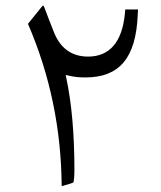

<svg xmlns="http://www.w3.org/2000/svg" viewBox="-20 -666 575 684"><path d="M293.9 -464.4C235.4 -464.4 194.8 -494.1 172.4 -550.8C159.2 -583.5 147.9 -612.8 138.2 -639.2C136.7 -643.1 135.3 -645.5 133.8 -646.5L133.3 -646C132.8 -645.5 131.3 -644.5 128.9 -642.1L79.6 -581.1C158.2 -399.4 198.2 -206.5 199.7 -2.9C222.7 -9.3 236.3 -13.2 241.2 -15.6C243.7 -22.9 245.1 -38.1 245.1 -61C245.1 -188.5 235.4 -297.4 216.3 -387.7L213.9 -398.9L225.1 -396.5C242.7 -392.1 262.2 -390.1 284.2 -390.1C403.8 -390.1 464.4 -457.5 470.7 -613.8L471.7 -632.3H426.3L424.8 -616.2C415 -516.6 370.6 -464.4 293.9 -464.4Z"/></svg>

Font: Sahel Light
Style: Regular
Weight: 300
Foundry: Saber Rastikerdar (saber.rastikerdar@gmail.com)
Version: Version 3.4.0